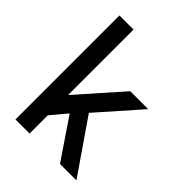

<svg xmlns="http://www.w3.org/2000/svg" viewBox="-214 -866 991 991"><g transform="rotate(45 281.5 -370.5)"><path d="M176 -272 389 -513H520L317 -283L518 9H398L249 -211L176 -124V9H73V-750H176Z"/></g></svg>

Font: SUIT SemiBold
Style: Regular
Weight: 600
Designer: Sunn Youn; Korean Glyphs from Source Han Sans (Sandoll Communications; Soo-young Jang, Joo-yeon Kang)
Foundry: Sunn
Version: Version 1.140